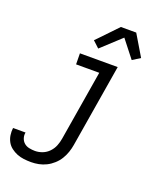

<svg xmlns="http://www.w3.org/2000/svg" viewBox="-224 -869 999 1199"><g transform="rotate(20 275.0 -269.5)"><path d="M129 223Q104 223 80 220Q56 217 35 208.5Q14 200 -4.5 186Q-23 172 -34 152Q-45 132 -48.5 108.5Q-52 85 -49 61H34Q30 80 36 98.5Q42 117 56 129Q70 141 89.5 145Q109 149 128 149Q153 149 177.5 139.5Q202 130 220.5 110.5Q239 91 248.5 67Q258 43 262 18L339 -447H185L184 -520H435L344 30Q340 55 331.5 80Q323 105 309 128Q295 151 274 170Q253 189 229 201Q205 213 179.5 218Q154 223 129 223ZM281 -587 238 -627 257 -646 368 -762H470L553 -623L502 -591L411 -707Z"/></g></svg>

Font: Iosevka Custom Oblique
Style: Regular
Weight: 400
Italic angle: -9°
Designer: Belleve Invis
Foundry: Belleve Invis
Version: Version 27.0.1